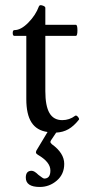

<svg xmlns="http://www.w3.org/2000/svg" viewBox="-20 -513 345 759"><path d="M137.2 226.1Q82 226.1 82 189Q82 162.1 105 162.1Q115.7 162.1 131.8 178.2Q150.4 192.9 154.8 192.9Q179.2 192.9 179.2 161.1Q179.2 127.4 129.9 99.1Q122.1 94.2 122.1 89.8Q122.1 85.9 124 82L168 8.8Q125 2.9 104.5 -29.1Q84 -61 84 -121.1V-371.1H37.1Q30.3 -371.1 30.3 -382.6Q30.3 -394 37.1 -394Q63 -394 92 -423.6Q121.1 -453.1 133.8 -487.8Q136.7 -495.1 147.9 -491.2Q159.2 -487.8 159.2 -481.9V-415H279.8Q286.1 -415 286.1 -393.1Q286.1 -371.1 279.8 -371.1H159.2V-152.8Q159.2 -94.2 175.5 -66.2Q191.9 -38.1 226.1 -38.1Q254.4 -38.1 276.9 -55.2Q281.7 -58.6 288.1 -51Q294.4 -43.5 292 -40Q272 -14.6 250.7 -2.4Q229.5 9.8 202.1 11.2L182.1 41Q179.2 45.4 179.2 48.8Q179.2 51.3 185.1 57.1Q233.9 92.3 233.9 134.8Q233.9 175.8 204.6 200.9Q175.3 226.1 137.2 226.1Z"/></svg>

Font: Junicode SmCond
Style: Regular
Weight: 400
Width: 4
Designer: Peter S. Baker
Version: Version 2.206